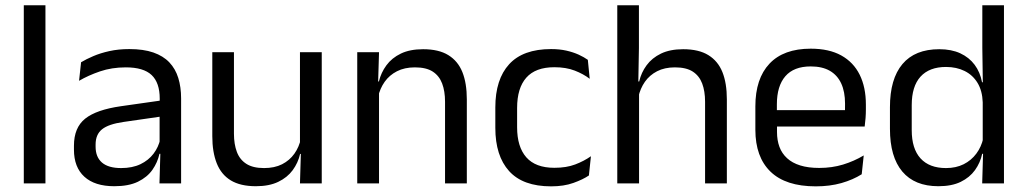

<svg xmlns="http://www.w3.org/2000/svg" viewBox="-20 -682 3820 714"><path d="M68.5 0V-662.5H149V0Z M573 0 576.5 -118.5 573.5 -131V-286.5L574 -315Q574 -374.5 543.8 -403Q513.5 -431.5 448 -431.5Q395.5 -431.5 351.8 -416.5Q308 -401.5 274 -381.5L281.5 -450.5Q300.5 -462 326.8 -473.2Q353 -484.5 386.8 -492Q420.5 -499.5 461 -499.5Q513.5 -499.5 550.2 -486.8Q587 -474 609.8 -450Q632.5 -426 643 -392Q653.5 -358 653.5 -316V0ZM405 10.5Q332.5 10.5 293.8 -24.8Q255 -60 255 -125.5V-140Q255 -207.5 296.8 -240.8Q338.5 -274 429.5 -287L584 -309L588.5 -250L439.5 -228.5Q383.5 -220.5 359.5 -201.2Q335.5 -182 335.5 -144.5V-136.5Q335.5 -98 359.2 -77.5Q383 -57 430.5 -57Q472.5 -57 502.5 -71.5Q532.5 -86 551 -110.5Q569.5 -135 576 -165L588.5 -110H573Q566 -78 546.8 -50.5Q527.5 -23 493 -6.2Q458.5 10.5 405 10.5Z M850 -488V-184.5Q850 -146 860.8 -117.2Q871.5 -88.5 896 -72.8Q920.5 -57 962 -57Q1001 -57 1029 -71.2Q1057 -85.5 1074.8 -110.5Q1092.5 -135.5 1099 -167L1113.5 -109.5H1096Q1088.5 -76.5 1068.5 -49.2Q1048.5 -22 1014.8 -5.8Q981 10.5 931.5 10.5Q874 10.5 838.2 -11.2Q802.5 -33 786 -74.8Q769.5 -116.5 769.5 -175.5V-488ZM1176.5 -488V0H1095.5L1099 -117L1095.5 -122V-488Z M1635 0V-303.5Q1635 -343 1624.2 -371.5Q1613.5 -400 1589.2 -415.8Q1565 -431.5 1523 -431.5Q1484.5 -431.5 1456.2 -417Q1428 -402.5 1410.5 -377.8Q1393 -353 1386 -321.5L1371.5 -379H1389Q1397 -412 1417 -439.2Q1437 -466.5 1470.8 -482.8Q1504.5 -499 1553.5 -499Q1611.5 -499 1647.2 -477Q1683 -455 1699.5 -413.8Q1716 -372.5 1716 -312.5V0ZM1308.5 0V-488H1389.5L1386 -371L1389.5 -366.5V0Z M2029.5 11Q1924.5 11 1873.2 -45.8Q1822 -102.5 1822 -206.5V-282.5Q1822 -387 1873.5 -443.2Q1925 -499.5 2029.5 -499.5Q2060.5 -499.5 2086 -493.8Q2111.5 -488 2131.8 -478.8Q2152 -469.5 2166 -459.5L2173 -389Q2149.5 -407 2117.2 -419.5Q2085 -432 2041.5 -432Q1971.5 -432 1937.2 -393.2Q1903 -354.5 1903 -280.5V-208.5Q1903 -136 1937.2 -97Q1971.5 -58 2041.5 -58Q2086.5 -58 2119.2 -70.5Q2152 -83 2177.5 -101L2170 -29.5Q2148 -14.5 2112.5 -1.8Q2077 11 2029.5 11Z M2602 0V-303.5Q2602 -343 2591.2 -371.5Q2580.5 -400 2556.2 -415.8Q2532 -431.5 2490 -431.5Q2451.5 -431.5 2423.5 -417Q2395.5 -402.5 2378.2 -377.8Q2361 -353 2354 -321.5L2336 -379H2357Q2364.5 -412 2384.5 -439.2Q2404.5 -466.5 2438.2 -482.8Q2472 -499 2520.5 -499Q2578.5 -499 2614.2 -477Q2650 -455 2666.5 -413.8Q2683 -372.5 2683 -312.5V0ZM2275.5 0V-662.5H2356V-503.5L2353.5 -363.5L2356.5 -357V0Z M3013.5 11Q2902 11 2845.5 -43.5Q2789 -98 2789 -199.5V-286.5Q2789 -389.5 2841.5 -445.2Q2894 -501 2995 -501Q3063 -501 3108.5 -475.8Q3154 -450.5 3177 -404Q3200 -357.5 3200 -293V-275Q3200 -259 3198.8 -243Q3197.5 -227 3195.5 -211.5H3121Q3122 -235.5 3122.2 -257Q3122.5 -278.5 3122.5 -296.5Q3122.5 -341 3108.2 -371.8Q3094 -402.5 3065.8 -418.8Q3037.5 -435 2995 -435Q2932 -435 2900.5 -398.5Q2869 -362 2869 -294V-247.5L2869.5 -237.5V-191Q2869.5 -160.5 2878.5 -136Q2887.5 -111.5 2906.8 -93.8Q2926 -76 2955.8 -66.8Q2985.5 -57.5 3026.5 -57.5Q3074 -57.5 3115 -70Q3156 -82.5 3192 -104L3184.5 -34Q3152 -13.5 3109 -1.2Q3066 11 3013.5 11ZM2831.5 -211.5V-272.5H3178.5V-211.5Z M3469.5 10.5Q3381.5 10.5 3335.5 -44Q3289.5 -98.5 3289.5 -203V-283.5Q3289.5 -388.5 3336 -443.8Q3382.5 -499 3473 -499Q3518 -499 3551 -483.8Q3584 -468.5 3604.5 -441Q3625 -413.5 3632 -376H3658.5L3634.5 -301.5Q3633 -344.5 3615.2 -373.8Q3597.5 -403 3567.2 -418Q3537 -433 3498 -433Q3436 -433 3403.2 -397Q3370.5 -361 3370.5 -291V-198Q3370.5 -129 3403.2 -93Q3436 -57 3498 -57Q3535 -57 3563.5 -71.2Q3592 -85.5 3610.8 -110.8Q3629.5 -136 3636.5 -168L3656.5 -110H3632.5Q3625.5 -77 3605.8 -49.5Q3586 -22 3552.8 -5.8Q3519.5 10.5 3469.5 10.5ZM3632.5 0 3636 -118 3634.5 -144V-348L3635 -365L3633 -503.5V-662.5H3713.5V0Z"/></svg>

Font: Anek Telugu Medium
Style: Regular
Weight: 400
Version: Version 1.003